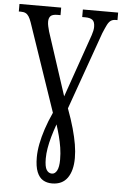

<svg xmlns="http://www.w3.org/2000/svg" viewBox="-62 -757 662 1041"><g transform="rotate(5 269.0 -237.0)"><path d="M261 240Q233 240 212 227.5Q191 215 179 185.5Q167 156 167 106Q167 72 174.5 33Q182 -6 196.5 -50Q211 -94 233 -142L70 -620Q63 -640 55.5 -651.5Q48 -663 38 -668Q28 -673 12 -673H1V-714H228V-673H212Q184 -673 174 -662.5Q164 -652 164 -632Q164 -620 167 -607Q170 -594 174 -579L286 -236L406 -580Q410 -592 412.5 -603.5Q415 -615 415 -625Q415 -653 402 -663Q389 -673 363 -673H346V-714H538V-673H528Q512 -673 501.5 -665.5Q491 -658 482.5 -641Q474 -624 462 -595L312 -173Q334 -114 347 -67Q360 -20 366.5 18.5Q373 57 373 92Q373 161 345 200.5Q317 240 261 240ZM256 187Q273 187 283.5 167.5Q294 148 294 108Q294 74 289 42.5Q284 11 276 -19.5Q268 -50 258 -81Q245 -45 235.5 -11.5Q226 22 221 52Q216 82 216 108Q216 153 227 170Q238 187 256 187Z"/></g></svg>

Font: Noto Serif ExtraCondensed
Style: Regular
Weight: 400
Width: 2
Designer: Monotype Design Team
Foundry: Monotype Imaging Inc.
Version: Version 2.013